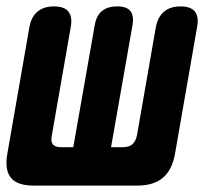

<svg xmlns="http://www.w3.org/2000/svg" viewBox="-47 -580 667 600"><path d="M58 0Q7 0 -13 -24.5Q-33 -49 -24 -100L45 -496Q51 -528 70.5 -544Q90 -560 122 -560Q154 -560 167 -543.5Q180 -527 174 -495L115 -157Q111 -138 118 -129Q125 -120 144 -120H182L249 -501Q254 -531 271.5 -545.5Q289 -560 319 -560Q349 -560 360.5 -545.5Q372 -531 367 -501L300 -120H337Q356 -120 366.5 -129Q377 -138 381 -157L440 -495Q446 -527 465.5 -543.5Q485 -560 517 -560Q549 -560 562 -544Q575 -528 569 -496L500 -100Q491 -49 462 -24.5Q433 0 382 0Z"/></svg>

Font: Maple Mono ExtraBold
Style: Italic
Weight: 800
Italic angle: -10°
Monospace: yes
Designer: subframe7536
Version: Version 7.200